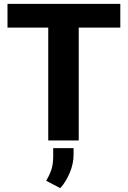

<svg xmlns="http://www.w3.org/2000/svg" viewBox="-20 -731 665 999"><path d="M606 -710.9V-587.4H389.6V0H231V-587.4H19V-710.9ZM362.8 39.6V74.2Q362.8 121.6 342.3 169.4Q321.8 217.3 293.5 248L220.2 209.5Q236.3 183.1 246.6 154.1Q256.8 125 256.8 82V39.6Z"/></svg>

Font: Vazirmatn RD FD ExtraBold
Style: Regular
Weight: 800
Designer: Saber Rastikerdar
Foundry: Saber Rastikerdar
Version: Version 33.003